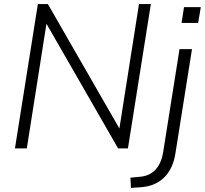

<svg xmlns="http://www.w3.org/2000/svg" viewBox="-20 -725 1001 938"><path d="M53 0 165 -705H214L579 -70H559L659 -705H717L605 0H557L192 -635H211L111 0ZM867 -613 879 -690H961L948 -613ZM620 193 617 143 659 139Q709 136 738.5 105Q768 74 777 19L857 -485H918L838 18Q832 60 817.5 91Q803 122 781 143Q759 164 730 176Q701 188 664 190Z"/></svg>

Font: Nunito Sans 12pt ExtraLight 12pt Light
Style: Italic
Weight: 300
Italic angle: -9°
Version: Version 3.101;gftools[0.9.27]